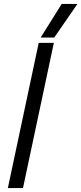

<svg xmlns="http://www.w3.org/2000/svg" viewBox="-20 -957 414 977"><path d="M294 -937H374L256 -766H187ZM177 -739H254L97 0H20Z"/></svg>

Font: Prompt Light
Style: Italic
Weight: 300
Italic angle: -12°
Designer: Katatrad Team
Foundry: CadsonDemak
Version: Version 1.000